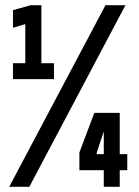

<svg xmlns="http://www.w3.org/2000/svg" viewBox="-20 -720 536 740"><path d="M30 -415V-476.5H77.5V-627L30 -613V-681L99 -700H139.5V-476.5H188V-415ZM15.5 0 386.5 -700H463.5L93 0ZM380 0V-64H286V-132L343.5 -285H441.5V-126H470.5V-64H441.5V0ZM353 -126H380V-213.5L353 -132.5Z"/></svg>

Font: Tourney Condensed Black
Style: Regular
Weight: 900
Width: 3
Designer: Tyler Finck
Foundry: Etcetera Type Co
Version: Version 1.010; ttfautohint (v1.8.3)